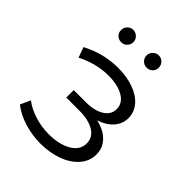

<svg xmlns="http://www.w3.org/2000/svg" viewBox="-192 -764 875 875"><g transform="rotate(45 245.5 -327.0)"><path d="M219 6Q167 6 116 -9.5Q65 -25 28 -54L50 -103Q83 -78 127 -64.5Q171 -51 216 -51Q283 -51 326 -76Q369 -101 369 -144Q369 -183 334 -204.5Q299 -226 238 -226H155V-274H235Q289 -274 322 -295Q355 -316 355 -351Q355 -389 318 -411Q281 -433 221 -433Q143 -433 66 -394L48 -444Q134 -489 227 -489Q282 -489 327 -473Q372 -457 397 -427.5Q422 -398 422 -360Q422 -323 397 -294.5Q372 -266 328 -252Q380 -240 408 -210.5Q436 -181 436 -139Q436 -97 407 -63.5Q378 -30 328.5 -12Q279 6 219 6ZM114 -620Q114 -637 125.5 -648.5Q137 -660 154 -660Q169 -660 181 -648.5Q193 -637 193 -620.5Q193 -604 181.5 -592.5Q170 -581 153.5 -581Q137 -581 125.5 -592Q114 -603 114 -620ZM317 -660Q334 -660 345.5 -648.5Q357 -637 357 -620Q357 -603 345.5 -592Q334 -581 317.5 -581Q301 -581 289.5 -592.5Q278 -604 278 -620.5Q278 -637 290 -648.5Q302 -660 317 -660Z"/></g></svg>

Font: Montserrat Ace
Style: Regular
Weight: 400
Designer: Julieta Ulanovsky
Foundry: Julieta Ulanovsky
Version: Version 1